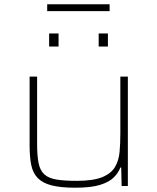

<svg xmlns="http://www.w3.org/2000/svg" viewBox="-20 -867 732 895"><path d="M331 8Q262 8 220 -3Q178 -14 155.5 -37.5Q133 -61 125.5 -98.5Q118 -136 118 -190V-510H153V-195Q153 -140 160 -106Q167 -72 187 -54Q207 -36 243.5 -30Q280 -24 338 -24Q414 -24 456 -41Q498 -58 516 -88.5Q534 -119 537.5 -159.5Q541 -200 541 -246V-510H576V0H547L545 -86H541Q532 -62 511 -40.5Q490 -19 447.5 -5.5Q405 8 331 8ZM209 -650V-711H253V-650ZM440 -650V-711H483V-650ZM200 -815V-847H491V-815Z"/></svg>

Font: Saira Expanded Thin
Style: Regular
Weight: 250
Width: 7
Designer: Hector Gatti with collaboration of the Omnibus-Type team
Foundry: Omnibus-Type
Version: Version 1.101